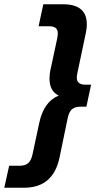

<svg xmlns="http://www.w3.org/2000/svg" viewBox="-57 -751 469 900"><path d="M-37 129 -14 26H34Q62 26 76 13Q90 0 96 -30L127 -175Q148 -274 218 -303Q175 -324 175 -383Q175 -393 176.5 -406Q178 -419 182 -435L211 -570Q214 -587 214 -595Q214 -628 173 -628H124L146 -731H239Q350 -731 350 -637Q350 -616 344 -590L306 -410Q304 -401 303.5 -396Q303 -391 303 -387Q303 -354 344 -354H370L348 -251H322Q294 -251 280 -238.5Q266 -226 260 -196L222 -12Q192 129 56 129Z"/></svg>

Font: Wix Madefor Text
Style: Bold Italic
Weight: 700
Italic angle: -12°
Designer: Dalton Maag Ltd
Foundry: Dalton Maag Ltd
Version: Version 3.100